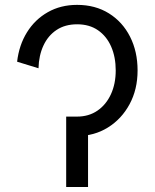

<svg xmlns="http://www.w3.org/2000/svg" viewBox="-20 -752 622 772"><path d="M246.1 0V-283.2H334V0ZM290 -205.1V-283.2Q336.9 -283.2 371.8 -307.1Q406.7 -331.1 426 -373Q445.3 -415 445.3 -468.8Q445.3 -522.5 427 -564.5Q408.7 -606.4 374 -630.4Q339.4 -654.3 290 -654.3Q241.7 -654.3 207.5 -631.6Q173.3 -608.9 154.8 -569.1Q136.2 -529.3 134.8 -477.5L48.8 -503.9Q56.6 -570.8 88.6 -622.3Q120.6 -673.8 172.4 -703.1Q224.1 -732.4 290 -732.4Q363.3 -732.4 418 -698.2Q472.7 -664.1 502.9 -604.5Q533.2 -544.9 533.2 -468.8Q533.2 -392.6 501 -333Q468.8 -273.4 413.8 -239.3Q358.9 -205.1 290 -205.1Z"/></svg>

Font: Giphurs SC
Style: Regular
Weight: 400
Version: Version 0.920